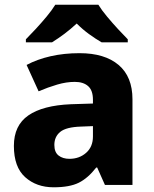

<svg xmlns="http://www.w3.org/2000/svg" viewBox="-20 -879 653 816"><path d="M318 -653Q425 -653 484 -603Q543 -553 543 -457V-93H426L393 -167H389Q354 -122 315 -102.5Q276 -83 208 -83Q135 -83 87 -126Q39 -169 39 -259Q39 -346 100.5 -388.5Q162 -431 281 -436L375 -439V-455Q375 -495 354.5 -513Q334 -531 298 -531Q262 -531 223 -519.5Q184 -508 144 -491L93 -603Q138 -627 195 -640Q252 -653 318 -653ZM324 -341Q261 -339 236 -318.5Q211 -298 211 -263Q211 -232 229 -218Q247 -204 275 -204Q317 -204 346 -229.5Q375 -255 375 -299V-343ZM398 -859Q412 -836 435 -808.5Q458 -781 481.5 -755.5Q505 -730 523 -712V-699H412Q386 -714 358.5 -734Q331 -754 306 -779Q279 -754 253.5 -735Q228 -716 201 -699H90V-712Q109 -731 132.5 -756.5Q156 -782 178.5 -809Q201 -836 215 -859Z"/></svg>

Font: Noto Sans Kannada UI ExtraBold
Style: Regular
Weight: 800
Designer: Jelle Bosma - Monotype Design Team
Foundry: Monotype Imaging Inc.
Version: Version 2.005; ttfautohint (v1.8.4.7-5d5b)